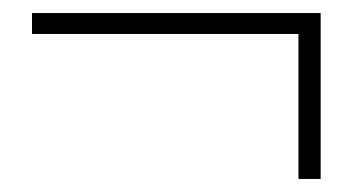

<svg xmlns="http://www.w3.org/2000/svg" viewBox="-20 -437 540 294"><path d="M437 -163V-385H29V-417H471V-163Z"/></svg>

Font: M PLUS Code Latin ExtraLight
Style: Regular
Weight: 250
Designer: Coji Morishita
Foundry: UNDERFOREST DESIGN
Version: Version 1.002; ttfautohint (v1.8.3)